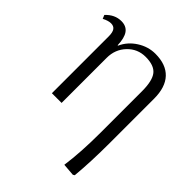

<svg xmlns="http://www.w3.org/2000/svg" viewBox="-206 -646 991 991"><g transform="rotate(45 289.0 -150.5)"><path d="M492.2 221.2 424.8 215.8Q439.9 109.4 439.9 -35.2V-335.9Q439.9 -412.6 415 -443.8Q390.1 -475.1 328.1 -475.1Q269.5 -475.1 229.2 -432.9Q189 -390.6 189 -329.1V0H118.2V-415Q118.2 -444.3 108.6 -457.8Q99.1 -471.2 79.1 -471.2Q59.6 -471.2 32.2 -457L23.9 -477.1Q61 -517.1 108.9 -517.1Q145.5 -517.1 163.6 -491.9Q181.6 -466.8 183.1 -415H186Q207.5 -462.9 253.7 -492.4Q299.8 -522 352.1 -522Q430.2 -522 470.7 -479Q511.2 -436 511.2 -353V-32.2Q511.2 108.4 501 215.8Z"/></g></svg>

Font: Literata Light
Style: Regular
Weight: 300
Designer: Latin by Veronika Burian and Jose Scaglione. Greek by Irene Vlachou. Cyrillic by Vera Evstafieva.
Foundry: TypeTogether
Version: Version 3.021